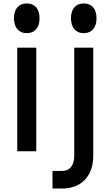

<svg xmlns="http://www.w3.org/2000/svg" viewBox="-20 -876 640 1112"><path d="M190 -600V0H80V-600ZM135 -684Q100 -684 80.5 -707Q61 -730 61 -770Q61 -811 80.5 -833.5Q100 -856 135 -856Q170 -856 189.5 -833.5Q209 -811 209 -770Q209 -730 189.5 -707Q170 -684 135 -684ZM520 -600V26Q520 114 471.5 165Q423 216 338 216H284V114H338Q373 114 391.5 91Q410 68 410 26V-600ZM465 -684Q430 -684 410.5 -707Q391 -730 391 -770Q391 -811 410.5 -833.5Q430 -856 465 -856Q500 -856 519.5 -833.5Q539 -811 539 -770Q539 -730 519.5 -707Q500 -684 465 -684Z"/></svg>

Font: Martian Mono Condensed
Style: Regular
Weight: 400
Width: 3
Designer: Roman Shamin
Foundry: Evil Martians
Version: Version 1.000